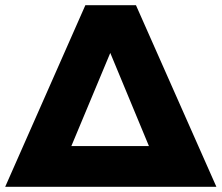

<svg xmlns="http://www.w3.org/2000/svg" viewBox="-34 -720 854 740"><path d="M800 0H-14L295 -700H490ZM540 -157 391 -516 241 -157Z"/></svg>

Font: Chess Sans ExtraBold
Style: Regular
Weight: 800
Designer: Wolf Bōese
Foundry: Wolf Bōese
Version: Version 7.223